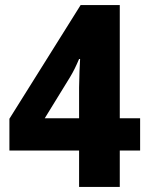

<svg xmlns="http://www.w3.org/2000/svg" viewBox="-20 -735 586 755"><path d="M531 -143V-270H451V-715H297L17 -268V-143H291V0H451V-143ZM291 -391V-270H156L255 -431C269 -454 279 -475 291 -503H295C294 -493 291 -421 291 -391Z"/></svg>

Font: Noto Sans Georgian SemiCondensed ExtraBold
Style: Regular
Weight: 800
Width: 4
Designer: Monotype Design Team, Akaki Razmadze
Foundry: Google LLC
Version: Version 2.005